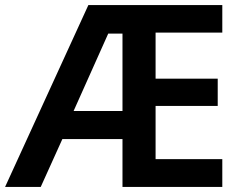

<svg xmlns="http://www.w3.org/2000/svg" viewBox="-23 -734 949 754"><path d="M850 0V-109H588V-318H832V-425H588V-606H850V-714H324L-3 0H137L222 -188H458V0ZM266 -298 402 -602H458V-298Z"/></svg>

Font: Noto Sans Lao SemiBold
Style: Regular
Weight: 600
Designer: Monotype Design Team
Foundry: Monotype Imaging Inc.
Version: Version 2.003